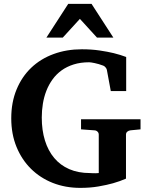

<svg xmlns="http://www.w3.org/2000/svg" viewBox="-20 -937 756 974"><path d="M642.1 -275.9Q632.8 -274.9 626 -269.3Q619.1 -263.7 619.1 -253.9V-30.8Q589.4 -17.6 553.2 -7.3Q522 1.5 479.7 8.8Q437.5 16.1 387.2 16.1Q312 16.1 248 -9Q184.1 -34.2 137.2 -80.6Q90.3 -127 63.7 -191.9Q37.1 -256.8 37.1 -336.9Q37.1 -418 64 -482.9Q90.8 -547.9 138.4 -593.3Q186 -638.7 251.7 -662.8Q317.4 -687 395 -687Q444.3 -687 485.4 -680.9Q526.4 -674.8 556.6 -667.5Q591.8 -658.7 620.1 -647.9V-475.1H542L522 -583Q521 -588.4 515.6 -595Q510.3 -601.6 503.9 -604Q480.5 -612.8 460.4 -616.9Q440.4 -621.1 432.1 -621.1Q388.7 -621.1 353.8 -610.1Q318.8 -599.1 292.2 -579.8Q265.6 -560.5 246.6 -534.2Q227.5 -507.8 215.3 -476.6Q203.1 -445.3 197.5 -410.9Q191.9 -376.5 191.9 -340.8Q191.9 -276.4 208 -224.4Q224.1 -172.4 255.1 -135.5Q286.1 -98.6 331.5 -78.9Q377 -59.1 436 -59.1Q442.9 -59.1 452.9 -58.3Q462.9 -57.6 481 -59.1V-253.9Q481 -263.7 474.1 -269.8Q467.3 -275.9 458 -275.9L391.1 -280.8V-332H692.9V-280.8ZM472.2 -746.1 385.3 -841.3 298.3 -746.1H215.3L326.2 -917.5H444.3L555.2 -746.1Z"/></svg>

Font: Charis SIL APac
Style: Bold
Weight: 700
Foundry: SIL International
Version: Version 5.000